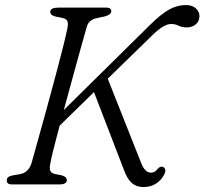

<svg xmlns="http://www.w3.org/2000/svg" viewBox="-20 -730 810 760"><path d="M179 -81.5Q175 -63.5 179.2 -53.8Q183.5 -44 199 -41L224 -36Q244.5 -30.5 244.5 -16Q244.5 -8.5 236.8 -4.2Q229 0 217.5 0H29.5Q16 0 11.5 -4Q7 -8 7 -15.5Q6 -31 29 -35.5L58.5 -40.5Q92 -46 104.5 -83.5Q110 -102 121 -142.2Q132 -182.5 146.8 -235Q161.5 -287.5 177 -345Q192.5 -402.5 207 -456.5Q221.5 -510.5 232 -553.5Q242.5 -596.5 247 -619.5Q250.5 -637 246.8 -646.2Q243 -655.5 227 -659L200 -664.5Q179 -669.5 179 -683.5Q179 -700 213.5 -700H399.5Q420.5 -700 420.5 -686Q420.5 -672 394.5 -665L364 -658.5Q331.5 -652 323.5 -624Q315.5 -596 300.5 -542.5Q285.5 -489 267.8 -423.5Q250 -358 232.5 -294.5L575.5 -633Q617 -674 649 -692Q681 -710 716.5 -710Q741.5 -710 756 -696.2Q770.5 -682.5 769.5 -663.5Q768 -643.5 753.5 -632.5Q739 -621.5 719.5 -621.5Q700.5 -621.5 687.2 -628.2Q674 -635 657.5 -635Q628 -635 583 -590.5L406.5 -418.5L536.5 -90.5Q552 -46.5 577.5 -46.5Q593.5 -46.5 604.5 -62Q614 -73.5 625.5 -69Q631 -67.5 633.5 -60Q636 -52.5 631.5 -42.5Q620.5 -18.5 598.8 -4Q577 10.5 548 10.5Q520 10.5 501.8 -5.5Q483.5 -21.5 470.5 -57.5L352 -365.5L216 -232.5Q201.5 -178 191.2 -137Q181 -96 179 -81.5Z"/></svg>

Font: Fraunces 9pt Soft Light
Style: Italic
Weight: 300
Italic angle: -16°
Version: Version 1.000;[0bf87f6ff]